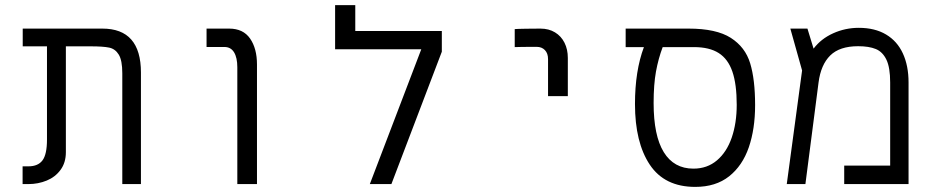

<svg xmlns="http://www.w3.org/2000/svg" viewBox="-20 -721 3640 752"><path d="M335.5 -539.5H238V-125Q238 -84 217.2 -55.8Q196.5 -27.5 163 -13.8Q129.5 0 91 0H68.5V-69.5H91Q129 -69.5 146.5 -93Q164 -116.5 164 -174.5V-539.5H69V-609H381Q532 -609 532 -437V0H459V-434Q459 -484.5 445.2 -507Q431.5 -529.5 407.8 -534.5Q384 -539.5 335.5 -539.5Z M859 -537H789V-609H877.5Q932.5 -609 959.5 -570Q986.5 -531 986.5 -468.5V0H909.5V-457.5Q909.5 -495 896.8 -516Q884 -537 859 -537Z M1710.5 -599.5V-518.5L1513 0H1428.5L1630 -528H1292.5V-701H1371.5V-599.5Z M2096.5 -609Q2075.5 -609 2040.8 -608.5Q2006 -608 1996 -607V-536.5Q2015 -537.5 2082 -537.5Q2102 -537.5 2114.2 -524.8Q2126.5 -512 2126.5 -489.5V-344.5H2204V-494Q2204 -527.5 2191 -553.5Q2178 -579.5 2153.8 -594.2Q2129.5 -609 2096.5 -609Z M2467 -313.5Q2467 -443.5 2502 -536.5H2430.5V-609H2677Q2785.5 -609 2842.2 -572.8Q2899 -536.5 2918.2 -473Q2937.5 -409.5 2937.5 -309Q2937.5 -216 2912.8 -144Q2888 -72 2835.8 -30.5Q2783.5 11 2703 11Q2583 11 2525 -76Q2467 -163 2467 -313.5ZM2865.5 -310.5Q2865.5 -391 2848.5 -440.5Q2831.5 -490 2795 -513.2Q2758.5 -536.5 2698 -536.5H2575.5Q2558.5 -491.5 2549.2 -440.5Q2540 -389.5 2540 -317.5Q2540 -189.5 2579.8 -125Q2619.5 -60.5 2696 -60.5Q2750 -60.5 2788.2 -93Q2826.5 -125.5 2846 -182.2Q2865.5 -239 2865.5 -310.5Z M3538.5 -398V0H3286.5V-72.5H3466.5V-398Q3466.5 -456.5 3451.8 -487.2Q3437 -518 3410.2 -529Q3383.5 -540 3341 -540Q3268.5 -540 3231.8 -503.8Q3195 -467.5 3186 -398L3134.5 0H3061.5L3121.5 -445L3075.5 -609H3142.5L3166.5 -530.5Q3195.5 -569 3243 -590.5Q3290.5 -612 3343.5 -612Q3406.5 -612 3450.2 -586Q3494 -560 3516.2 -511.8Q3538.5 -463.5 3538.5 -398Z"/></svg>

Font: JuliaMono Light
Style: Regular
Weight: 300
Monospace: yes
Designer: cormullion
Foundry: corm
Version: Version 0.054; ttfautohint (v1.8.4)